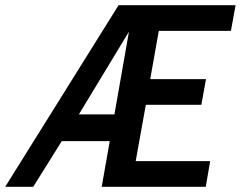

<svg xmlns="http://www.w3.org/2000/svg" viewBox="-73 -720 928 740"><path d="M384 -700H835L817 -601H539L506 -415H721L703 -316H489L450 -99H737L720 0H319L350 -176H165L55 0H-53ZM368 -279 424 -598 231 -279Z"/></svg>

Font: Cabin Medium
Style: Italic
Weight: 500
Italic angle: -7°
Designer: Pablo Impallari
Foundry: Pablo Impallari. http://www.impallari.com Igino Marini. http://www.ikern.com
Version: Version 2.200